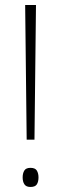

<svg xmlns="http://www.w3.org/2000/svg" viewBox="-20 -734 243 763"><path d="M86 -179 80 -714H123L117 -179ZM101 9Q84 9 77 -1.5Q70 -12 70 -29Q70 -45 76.5 -56Q83 -67 101 -67Q120 -67 126.5 -56Q133 -45 133 -29Q133 -12 126.5 -1.5Q120 9 101 9Z"/></svg>

Font: Noto Sans Tamil ExtraCondensed ExtraLight
Style: Regular
Weight: 200
Width: 2
Designer: Jelle Bosma - Monotype Design Team
Foundry: Monotype Imaging Inc.
Version: Version 2.004; ttfautohint (v1.8.4.7-5d5b)